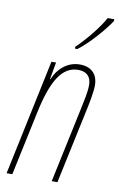

<svg xmlns="http://www.w3.org/2000/svg" viewBox="-87 -811 534 859"><g transform="rotate(10 180.5 -381.0)"><path d="M210 -610 211 -602H221C268 -636 333 -711 361 -754V-762H331C309 -721 260 -658 210 -610ZM6 0H32L93 -287C124 -436 167 -511 242 -511C278 -511 301 -492 301 -453C301 -419 291 -378 283 -339L211 0H237L307 -329C316 -370 327 -424 327 -455C327 -509 294 -536 245 -536C193 -536 149 -503 126 -448H124L138 -526H117Z"/></g></svg>

Font: Noto Sans ExtraCondensed Thin
Style: Italic
Weight: 100
Width: 2
Italic angle: -12°
Designer: Monotype Design Team
Foundry: Monotype Imaging Inc.
Version: Version 2.013